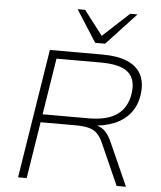

<svg xmlns="http://www.w3.org/2000/svg" viewBox="-61 -992 874 1044"><g transform="rotate(5 376.0 -469.5)"><path d="M77 0 189 -705H476Q559 -705 612 -682.5Q665 -660 688 -616Q711 -572 702 -506Q694 -447 661 -405Q628 -363 573.5 -340.5Q519 -318 446 -315L449 -322L456 -321Q492 -319 516.5 -299.5Q541 -280 559 -240L666 0H615L515 -225Q500 -259 481.5 -277Q463 -295 434.5 -302Q406 -309 362 -309H173L124 0ZM180 -353H431Q534 -353 588 -392.5Q642 -432 653 -511Q663 -589 619 -625Q575 -661 471 -661H229ZM431 -765 320 -939H361L463 -806L607 -939H647L485 -765Z"/></g></svg>

Font: Nunito Sans 10pt SemiExpanded ExtraLight
Style: Italic
Weight: 250
Width: 6
Italic angle: -9°
Designer: Vernon Adams
Foundry: Vernon Adams
Version: Version 3.101;gftools[0.9.27]